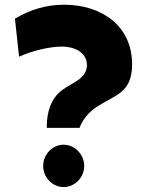

<svg xmlns="http://www.w3.org/2000/svg" viewBox="-20 -733 594 797"><path d="M159.2 -43.9C159.2 3.9 197.8 43.5 244.1 43.5C290.5 43.5 329.6 3.4 329.6 -43.9C329.6 -91.8 290.5 -132.3 244.1 -132.3C197.8 -132.3 159.2 -92.8 159.2 -43.9ZM310.1 -202.1C327.1 -248 362.8 -281.2 405.3 -303.7C418 -311 431.2 -317.9 443.4 -325.2C490.7 -351.6 528.3 -379.4 528.3 -466.3C528.3 -627.9 398.9 -713.4 246.6 -713.4C171.9 -713.4 106.4 -693.4 42 -655.8L59.1 -497.6C113.3 -522.5 185.5 -539.6 238.3 -539.6C285.6 -539.6 340.8 -517.6 340.8 -462.4C340.8 -436 325.7 -417 309.1 -404.3C285.6 -387.2 258.8 -375 235.8 -357.4C191.9 -324.2 174.3 -267.6 174.3 -209V-202.1Z"/></svg>

Font: Luckiest Guy
Style: Regular
Weight: 400
Designer: Astigmatic (AOETI)
Foundry: Astigmatic (AOETI)
Version: Version 1.001